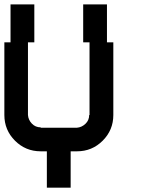

<svg xmlns="http://www.w3.org/2000/svg" viewBox="-20 -861 707 881"><path d="M361.7 -666.7V-840.8H470.8V-666.7H500V-333.3Q500 -264.2 451.2 -215.4Q402.5 -166.7 333.3 -166.7H304.2V0H195V-166.7H166.7Q97.5 -166.7 48.8 -215.4Q0 -264.2 0 -333.3V-666.7H28.3V-840.8H137.5V-666.7H108.3V-333.3Q110 -310.8 126.2 -293.8Q142.5 -276.7 166.7 -276.7V-275H333.3Q355 -276.7 372.1 -292.9Q389.2 -309.2 389.2 -333.3H390.8V-666.7Z"/></svg>

Font: 0xA000-Squareish-Mono
Style: Squareish-Mono-Bold
Weight: 700
Version: Version 0.1